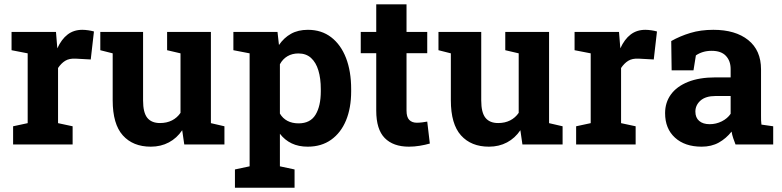

<svg xmlns="http://www.w3.org/2000/svg" viewBox="-20 -678 3668 901"><path d="M41.5 0V-85.4L109.9 -100.1V-427.7L34.2 -442.4V-528.3H242.7L248 -462.9L249 -451.2Q268.6 -494.1 297.4 -516.1Q326.2 -538.1 366.2 -538.1Q378.9 -538.1 394 -535.9Q409.2 -533.7 420.9 -530.3L405.8 -398.9L335 -402.8Q304.7 -404.3 285.9 -392.6Q267.1 -380.9 252.4 -358.9V-100.1L320.8 -85.4V0Z M687.5 10.3Q604 10.3 556.4 -42.7Q508.8 -95.7 508.8 -207.5V-427.7L450.7 -442.4V-528.3H508.8H651.4V-206.5Q651.4 -149.9 671.1 -125.2Q690.9 -100.6 731 -100.6Q762.7 -100.6 787.1 -113Q811.5 -125.5 827.1 -148.4V-427.7L764.2 -442.4V-528.3H827.1H969.7V-100.1L1033.2 -85.4V0H844.7L835 -66.9Q810.1 -29.8 772.5 -9.8Q734.9 10.3 687.5 10.3Z M1082.5 203.1V117.2L1151.4 102.5V-427.7L1075.2 -442.4V-528.3H1282.2L1289.1 -466.8Q1312.5 -501 1345.7 -519.5Q1378.9 -538.1 1424.8 -538.1Q1488.8 -538.1 1534.2 -503.2Q1579.6 -468.3 1603.8 -405.8Q1627.9 -343.3 1627.9 -259.8V-249.5Q1627.9 -171.4 1603.8 -113Q1579.6 -54.7 1533.9 -22.2Q1488.3 10.3 1423.8 10.3Q1381.3 10.3 1348.9 -5.1Q1316.4 -20.5 1293.5 -50.3V102.5L1362.3 117.2V203.1ZM1381.3 -99.1Q1436 -99.1 1460.7 -139.6Q1485.4 -180.2 1485.4 -249.5V-259.8Q1485.4 -310.1 1474.1 -347.4Q1462.9 -384.8 1439.7 -406Q1416.5 -427.2 1380.4 -427.2Q1351.1 -427.2 1328.9 -414.1Q1306.6 -400.9 1293.5 -376.5V-145Q1306.6 -122.6 1328.9 -110.8Q1351.1 -99.1 1381.3 -99.1Z M1898.9 10.3Q1825.2 10.3 1785.4 -30.3Q1745.6 -70.8 1745.6 -158.7V-428.2H1672.9V-528.3H1745.6V-657.7H1887.7V-528.3H1984.9V-428.2H1887.7V-159.2Q1887.7 -128.4 1900.6 -115.2Q1913.6 -102.1 1936 -102.1Q1947.8 -102.1 1961.4 -103.8Q1975.1 -105.5 1984.9 -107.4L1997.1 -4.4Q1975.1 2 1949.5 6.1Q1923.8 10.3 1898.9 10.3Z M2274.4 10.3Q2190.9 10.3 2143.3 -42.7Q2095.7 -95.7 2095.7 -207.5V-427.7L2037.6 -442.4V-528.3H2095.7H2238.3V-206.5Q2238.3 -149.9 2258.1 -125.2Q2277.8 -100.6 2317.9 -100.6Q2349.6 -100.6 2374 -113Q2398.4 -125.5 2414.1 -148.4V-427.7L2351.1 -442.4V-528.3H2414.1H2556.6V-100.1L2620.1 -85.4V0H2431.6L2421.9 -66.9Q2397 -29.8 2359.4 -9.8Q2321.8 10.3 2274.4 10.3Z M2683.6 0V-85.4L2752 -100.1V-427.7L2676.3 -442.4V-528.3H2884.8L2890.1 -462.9L2891.1 -451.2Q2910.6 -494.1 2939.5 -516.1Q2968.3 -538.1 3008.3 -538.1Q3021 -538.1 3036.1 -535.9Q3051.3 -533.7 3063 -530.3L3047.9 -398.9L2977.1 -402.8Q2946.8 -404.3 2928 -392.6Q2909.2 -380.9 2894.5 -358.9V-100.1L2962.9 -85.4V0Z M3272.5 10.3Q3193.8 10.3 3147.5 -32Q3101.1 -74.2 3101.1 -147Q3101.1 -196.8 3128.2 -234.4Q3155.3 -272 3208.3 -293.5Q3261.2 -314.9 3338.9 -314.9H3408.7V-354Q3408.7 -392.1 3386.5 -415.8Q3364.3 -439.5 3319.8 -439.5Q3296.9 -439.5 3278.6 -433.8Q3260.3 -428.2 3245.6 -418L3234.4 -348.1H3131.8L3129.9 -485.4Q3171.4 -508.8 3219.7 -523.4Q3268.1 -538.1 3327.6 -538.1Q3431.2 -538.1 3491.2 -490Q3551.3 -441.9 3551.3 -352.5V-134.8Q3551.3 -124 3551.5 -113.5Q3551.8 -103 3553.2 -93.3L3608.4 -85.4V0H3431.6Q3426.3 -13.7 3420.9 -29.3Q3415.5 -44.9 3413.1 -60.5Q3387.7 -28.3 3353.3 -9Q3318.8 10.3 3272.5 10.3ZM3310.5 -95.2Q3340.3 -95.2 3367.2 -108.6Q3394 -122.1 3408.7 -144V-227.5H3338.4Q3291.5 -227.5 3267.3 -206.1Q3243.2 -184.6 3243.2 -154.3Q3243.2 -126 3261 -110.6Q3278.8 -95.2 3310.5 -95.2Z"/></svg>

Font: Robotiche
Style: Bold
Weight: 700
Designer: Google
Version: Version 2.001